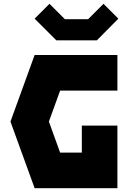

<svg xmlns="http://www.w3.org/2000/svg" viewBox="-20 -989 712 1009"><path d="M35 -350 162 -700H597V-513H296L237 -350L296 -187H410V-329H597V0H162ZM162 -891 240 -969 321 -888H443L524 -969L602 -891L489 -777H276Z"/></svg>

Font: Clickuper
Style: Bold
Weight: 700
Designer: Denis Ignatov
Foundry: Denis Ignatov
Version: Version 1.10 April 16, 2021